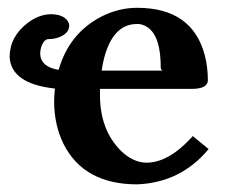

<svg xmlns="http://www.w3.org/2000/svg" viewBox="-20 -465 590 497"><path d="M243.2 -282.2H275.9H400.9Q396 -284.2 396 -291Q396 -389.2 345.2 -401.9Q339.4 -403.3 334 -402.8Q277.3 -402.8 252.9 -326.7Q246.6 -306.2 243.2 -282.2ZM479 -112.8 520 -79.1Q447.8 7.8 335 12.2Q197.3 12.2 144.5 -92.3Q120.6 -140.6 120.1 -201.2Q120.1 -214.8 122.1 -235.8Q9.3 -248 4.9 -316.9Q4.9 -370.1 52.2 -406.2Q81.5 -427.7 110.8 -428.2Q145.5 -428.2 156.7 -408.2Q159.2 -403.3 159.2 -398.9Q159.2 -377.9 130.4 -367.7Q118.7 -363.8 106 -363.8Q93.3 -363.8 86.4 -342.3Q84 -333.5 84 -325.2Q85.9 -291.5 131.8 -284.2Q159.2 -379.9 244.1 -422.9Q288.1 -444.8 335 -444.8Q478 -444.8 510.3 -321.3Q518.1 -290.5 518.1 -255.9Q516.1 -235.4 478 -234.9H238.8V-219.2Q238.8 -129.4 292 -75.7Q323.7 -44.4 358.9 -43.9Q416 -43.9 476.1 -109.4Q478 -111.3 479 -112.8Z"/></svg>

Font: Linux Libertine O
Style: Semibold
Weight: 700
Designer: Philipp H. Poll
Foundry: Philipp H. Poll
Version: Version 5.0.0